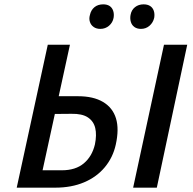

<svg xmlns="http://www.w3.org/2000/svg" viewBox="-20 -864 889 884"><path d="M57 0 200 -658H302L176 -80H265Q328 -80 366 -112Q404 -144 417 -199Q426 -243 418.5 -274.5Q411 -306 384.5 -323.5Q358 -341 309 -340L195 -339L208 -421H339Q410 -421 454.5 -394.5Q499 -368 514 -319Q529 -270 513 -198Q500 -139 462.5 -94Q425 -49 367 -24.5Q309 0 235 0ZM593 0 735 -658H842L702 0ZM442 -731Q424 -731 411.5 -739.5Q399 -748 394 -763Q389 -778 394 -795Q399 -818 415 -831Q431 -844 455 -844Q473 -844 484.5 -836.5Q496 -829 501 -814.5Q506 -800 503 -782Q499 -760 482 -745.5Q465 -731 442 -731ZM629 -731Q611 -731 599 -739.5Q587 -748 582.5 -763Q578 -778 581 -795Q585 -818 601.5 -831Q618 -844 641 -844Q659 -844 671 -836.5Q683 -829 688 -814.5Q693 -800 690 -782Q685 -760 668.5 -745.5Q652 -731 629 -731Z"/></svg>

Font: Ysabeau SemiBold
Style: Italic
Weight: 600
Italic angle: -12°
Designer: Christian Thalmann (Catharsis Fonts)
Version: Version 2.002